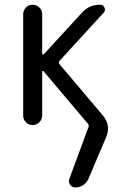

<svg xmlns="http://www.w3.org/2000/svg" viewBox="-20 -540 540 829"><path d="M80.1 -41V-478.5Q80.1 -495.1 91.8 -507.3Q103.5 -519.5 120.6 -519.5Q137.7 -519.5 149.9 -507.8Q162.1 -496.1 162.1 -478.5V-307.6Q162.1 -305.7 164.1 -304.7Q166 -303.7 168 -304.7L334 -485.4Q366.2 -520.5 413.1 -519.5Q425.8 -519.5 431.2 -507.3Q436.5 -495.1 427.7 -485.4L236.3 -276.4Q232.4 -270.5 236.3 -263.7L422.9 -43Q460 1 438.5 51.8L361.3 233.4Q354.5 249 338.9 259.3Q323.2 269.5 304.7 269.5Q291 269.5 282.7 257.3Q274.4 245.1 279.3 232.4L362.3 7.8Q365.2 1 359.4 -5.9L168 -232.4Q166 -234.4 164.1 -233.4Q162.1 -232.4 162.1 -230.5V-41Q162.1 -24.4 149.9 -12.2Q137.7 0 120.6 0Q103.5 0 91.8 -12.2Q80.1 -24.4 80.1 -41Z"/></svg>

Font: Rounded Mgen+ 1mn regular
Style: Regular
Weight: 400
Designer: [Source Han Sans]
Ryoko NISHIZUKA  (kana & ideographs); Paul D. Hunt (Latin, Greek & Cyrillic); Wenlong ZHANG  (bopomofo
Version: Version 1.059.20150602